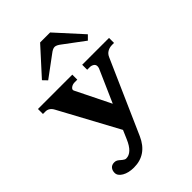

<svg xmlns="http://www.w3.org/2000/svg" viewBox="-274 -869 1194 1194"><g transform="rotate(-45 323.0 -271.5)"><path d="M182 -551 155 -579 313 -753H401L559 -579L531 -551L397 -651Q373 -670 357 -670Q341 -670 317 -651ZM636 -470V-426H619Q597 -426 579 -416Q561 -406 552 -385L339 98Q289 210 176 210Q129 210 98 192Q67 174 67 148Q67 127 78.5 113.5Q90 100 112 100Q124 100 132.5 105Q141 110 152 120Q154 122 160 126.5Q166 131 171 133.5Q176 136 182 136Q233 136 268 54L293 -4L83 -392Q65 -426 33 -426H11V-470H313V-426H290Q271 -426 257.5 -415.5Q244 -405 250 -393L363 -164L458 -380Q461 -389 461 -396Q461 -411 449 -418.5Q437 -426 423 -426H400V-470Z"/></g></svg>

Font: Taviraj
Style: Bold
Weight: 700
Designer: Katatrad Team
Foundry: CadsonDemak
Version: Version 1.001